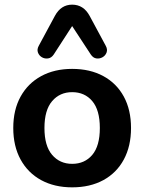

<svg xmlns="http://www.w3.org/2000/svg" viewBox="-20 -795 621 825"><path d="M290 10Q214 10 157 -21Q100 -52 68.5 -109.5Q37 -167 37 -245Q37 -323 68.5 -380Q100 -437 157 -468Q214 -499 290 -499Q367 -499 424 -468Q481 -437 512 -380Q543 -323 543 -245Q543 -167 512 -109.5Q481 -52 424 -21Q367 10 290 10ZM290 -91Q344 -91 376.5 -129.5Q409 -168 409 -245Q409 -322 376.5 -360.5Q344 -399 290 -399Q237 -399 204 -360.5Q171 -322 171 -245Q171 -168 204 -129.5Q237 -91 290 -91ZM434 -599Q443 -583 438 -569.5Q433 -556 420.5 -549Q408 -542 394 -544Q380 -546 370 -561L290 -683L211 -561Q201 -546 186.5 -544Q172 -542 160 -549Q148 -556 143 -569.5Q138 -583 147 -599L216 -727Q242 -775 290 -775Q339 -775 365 -727Z"/></svg>

Font: Chiron GoRound TC SB
Style: Regular
Weight: 500
Designer: Ryoko NISHIZUKA 西塚涼子 (kana, bopomofo & ideographs); Paul D. Hunt (Latin, Greek & Cyrillic); Sandoll Communications 산돌커뮤니
Foundry: Adobe
Version: Version 1.000;hotconv 1.1.1;makeotfexe 2.6.0